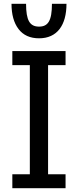

<svg xmlns="http://www.w3.org/2000/svg" viewBox="-20 -998 413 1018"><path d="M255.4 -978C255.4 -887.2 234.4 -856.9 187 -856.9C137.7 -856.9 118.2 -890.1 118.2 -978H41C41 -921.9 53.2 -877 78.1 -844.2C103 -811.5 139.2 -794.9 187 -794.9C283.2 -794.9 332.5 -864.7 332.5 -978ZM327.6 -74.2H234.9V-652.8H327.6V-727.1H45.4V-652.8H138.2V-74.2H45.4V0H327.6Z"/></svg>

Font: SG Kara
Style: Regular
Weight: 400
Designer: Damoon Khanjanzadeh
Version: Version 1.000